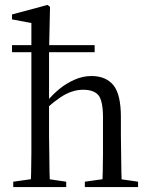

<svg xmlns="http://www.w3.org/2000/svg" viewBox="-20 -763 611 783"><path d="M105 0H184Q183 -23 182 -61Q181 -99 181 -140Q180 -180 180 -211V-338V-345V-552L184 -735L174 -743L29 -704V-684L108 -669V-211Q108 -180 108 -140Q107 -99 107 -61Q106 -23 105 0ZM34 0H250V-22L154 -36H133L34 -22ZM326 0H543V-22L446 -36H426L326 -22ZM29 -550H366V-579H29ZM396 0H477Q476 -23 475 -61Q474 -98 474 -139Q473 -179 473 -211V-286Q473 -377 443 -415Q412 -453 353 -453Q318 -453 284 -438Q250 -423 222 -400Q193 -376 171 -349H162L174 -325Q201 -349 225 -365Q248 -381 272 -389Q295 -397 319 -397Q363 -397 382 -374Q400 -350 400 -284V-211Q400 -179 400 -139Q399 -98 399 -61Q398 -23 396 0Z"/></svg>

Font: Source Serif 4 48pt
Style: Regular
Weight: 400
Designer: Frank Grie√ühammer
Foundry: Adobe Systems Incorporated
Version: Version 4.004;hotconv 1.0.116;makeotfexe 2.5.65601